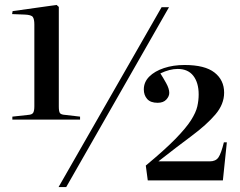

<svg xmlns="http://www.w3.org/2000/svg" viewBox="-20 -743 973 777"><path d="M30 -259V-271L94 -278Q110 -279 114.5 -287Q119 -295 119 -313V-644Q119 -665 113 -674Q107 -683 80 -684L29 -686L31 -698L209 -723L218 -715V-312Q218 -292 222.5 -285.5Q227 -279 244 -278L304 -271V-259ZM217 14 634 -714H664L248 14ZM578 -13 570 -73Q646 -136 689.5 -180.5Q733 -225 753 -256.5Q773 -288 778.5 -312.5Q784 -337 784 -361Q784 -408 762.5 -436Q741 -464 699 -464Q667 -464 629 -446Q640 -429 652.5 -406.5Q665 -384 665 -367Q665 -353 653 -340Q641 -327 618 -327Q589 -327 575.5 -342.5Q562 -358 562 -381Q562 -411 584 -433Q606 -455 643.5 -467.5Q681 -480 727 -480Q809 -480 848 -449.5Q887 -419 887 -368Q887 -321 851.5 -279.5Q816 -238 755.5 -193Q695 -148 621 -90H829Q853 -90 864 -106Q875 -122 886 -167H898L882 -13Z"/></svg>

Font: Literata 72pt Medium
Style: Regular
Weight: 500
Designer: Latin by Veronika Burian and Jose Scaglione. Greek by Irene Vlachou. Cyrillic by Vera Evstafieva.
Foundry: TypeTogether
Version: Version 3.002